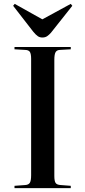

<svg xmlns="http://www.w3.org/2000/svg" viewBox="-20 -973 442 993"><path d="M55 0V-12L110 -16Q128 -17 134.5 -28Q141 -39 141 -67V-669Q141 -694 134.5 -704.5Q128 -715 107 -715L55 -718V-730H346V-718L292 -715Q275 -715 268 -704Q261 -693 261 -664V-63Q261 -37 267.5 -27Q274 -17 294 -16L346 -12V0ZM199 -779Q186 -779 176 -785.5Q166 -792 152 -809L48 -943L56 -953L199 -873L346 -953L354 -943L243 -803Q234 -793 224 -786Q214 -779 199 -779Z"/></svg>

Font: Literata 72pt Medium
Style: Regular
Weight: 500
Designer: Latin by Veronika Burian and Jose Scaglione. Greek by Irene Vlachou. Cyrillic by Vera Evstafieva.
Foundry: TypeTogether
Version: Version 3.002